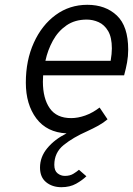

<svg xmlns="http://www.w3.org/2000/svg" viewBox="-20 -543 554 799"><path d="M235.5 236Q197.5 236 172 215.2Q146.5 194.5 146.5 154.5Q146.5 110 176.8 73.5Q207 37 257 12Q175 8 131.2 -50.2Q87.5 -108.5 87.5 -199Q87.5 -292 120.8 -365.2Q154 -438.5 211.8 -480.8Q269.5 -523 343.5 -523Q419 -523 466.2 -478.5Q513.5 -434 513.5 -336.5Q513.5 -309 508.8 -283Q504 -257 496.5 -229.5H159.5Q158.5 -215.5 158.5 -203Q158.5 -133.5 187 -92.5Q215.5 -51.5 276 -51.5Q304 -51.5 334.5 -62.2Q365 -73 394.5 -95.5L427.5 -46.5Q410.5 -32 389.2 -20.2Q368 -8.5 343 3Q284 29 245 60.5Q206 92 206 143Q206 167.5 219.5 178.2Q233 189 250 189Q271 189 285.2 180.2Q299.5 171.5 308.5 163.5L339.5 190.5Q322.5 207 296.8 221.5Q271 236 235.5 236ZM169 -290H440.5Q445.5 -320 445.5 -341.5Q445.5 -387.5 430 -413.8Q414.5 -440 390.5 -450.8Q366.5 -461.5 341 -461.5Q291.5 -461.5 256.5 -437.2Q221.5 -413 200 -373.8Q178.5 -334.5 169 -290Z"/></svg>

Font: Overpass Light
Style: Italic
Weight: 300
Italic angle: -10°
Designer: Delve Withrington, Dave Bailey, Thomas Jockin
Foundry: Delve Fonts LLC
Version: Version 4.000; ttfautohint (v1.8.3)